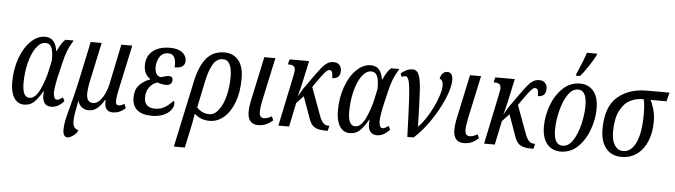

<svg xmlns="http://www.w3.org/2000/svg" viewBox="-57 -1046 5404 1537"><g transform="rotate(5 2645.0 -277.5)"><path d="M41 -160Q41 -266 73 -354.5Q105 -443 158.5 -494.5Q212 -546 273 -546Q316 -546 340 -517.5Q364 -489 370 -441H374Q390 -475 403.5 -497Q417 -519 436 -536H502Q472 -487 455.5 -444Q439 -401 425 -339L397 -220Q381 -142 381 -109Q381 -84 388 -68Q395 -52 409 -52Q428 -52 456 -75L471 -46Q423 8 369 8Q298 8 298 -80Q298 -89 300 -111H297Q264 -52 231.5 -21Q199 10 151 10Q99 10 70 -35.5Q41 -81 41 -160ZM326 -285 342 -363Q343 -437 327.5 -467Q312 -497 280 -497Q239 -497 205 -450Q171 -403 151.5 -325.5Q132 -248 132 -162Q132 -48 189 -48Q237 -48 273 -126Q309 -204 326 -285Z M483 179Q483 146 491.5 105.5Q500 65 520 -8Q548 -111 573 -225L639 -536H727L660 -223Q655 -202 651 -172Q647 -142 647 -122Q647 -51 699 -51Q739 -51 771 -98.5Q803 -146 818 -213L885 -536H973L901 -202Q882 -118 882 -79Q882 -50 906 -50Q917 -50 927 -54Q937 -58 951 -67L965 -33Q920 10 863 10Q798 10 798 -66Q798 -78 799 -85H795Q767 -38 737.5 -14Q708 10 672 10Q639 10 615.5 -7.5Q592 -25 582 -59Q578 -41 577 -32Q567 16 562 47Q557 78 557 109Q557 136 567 153Q577 170 602 176Q595 200 568.5 219.5Q542 239 521 241Q503 241 493 227Q483 213 483 179Z M1019 -122Q1019 -186 1052 -222.5Q1085 -259 1141 -280V-282Q1117 -295 1102 -323Q1087 -351 1087 -386Q1087 -461 1137 -503Q1187 -545 1277 -545Q1340 -545 1374.5 -518.5Q1409 -492 1409 -452Q1409 -392 1326 -392Q1333 -500 1267 -500Q1220 -500 1197 -463Q1174 -426 1174 -379Q1174 -347 1186.5 -327.5Q1199 -308 1223 -304Q1232 -306 1252 -312.5Q1272 -319 1287 -319Q1318 -319 1318 -290Q1318 -270 1305.5 -258Q1293 -246 1267 -246Q1251 -246 1231 -250.5Q1211 -255 1200 -260Q1160 -248 1135.5 -214.5Q1111 -181 1111 -132Q1111 -90 1133.5 -69.5Q1156 -49 1198 -49Q1242 -49 1276.5 -70Q1311 -91 1341 -125Q1344 -124 1346.5 -117Q1349 -110 1349 -103Q1349 -75 1328.5 -49Q1308 -23 1269 -6.5Q1230 10 1177 10Q1099 10 1059 -24Q1019 -58 1019 -122Z M1489 -293Q1516 -419 1569.5 -482.5Q1623 -546 1713 -546Q1785 -546 1826.5 -496Q1868 -446 1868 -349Q1868 -239 1837 -157.5Q1806 -76 1754.5 -33Q1703 10 1642 10Q1568 10 1519 -37Q1509 25 1504 49L1463 240H1375ZM1779 -355Q1779 -420 1761 -455.5Q1743 -491 1706 -491Q1656 -491 1626 -440Q1596 -389 1577 -296L1534 -88Q1577 -43 1634 -43Q1676 -43 1709 -86Q1742 -129 1760.5 -200.5Q1779 -272 1779 -355Z M1947 -88Q1947 -132 1960 -190L2034 -536H2123L2049 -193Q2036 -128 2036 -101Q2036 -74 2045 -61.5Q2054 -49 2073 -49Q2101 -49 2136 -70L2149 -38Q2121 -14 2093.5 -2Q2066 10 2031 10Q1990 10 1968.5 -15Q1947 -40 1947 -88Z M2459 -364 2437 -332 2518 -112Q2531 -74 2548.5 -54Q2566 -34 2593 -34H2601L2591 7H2583Q2534 7 2506.5 -1.5Q2479 -10 2462.5 -31Q2446 -52 2433 -93L2376 -252L2320 -192L2280 0H2194L2275 -388Q2286 -439 2286 -451Q2286 -477 2273 -486Q2260 -495 2236 -495H2227L2237 -536H2394L2353 -347Q2340 -290 2327 -245L2368 -315L2389 -343L2424 -393Q2471 -459 2493.5 -487Q2516 -515 2538.5 -530Q2561 -545 2590 -545Q2622 -545 2638 -526.5Q2654 -508 2654 -481Q2654 -449 2638.5 -433Q2623 -417 2590 -416Q2590 -449 2584.5 -464Q2579 -479 2562 -479Q2547 -479 2523.5 -451Q2500 -423 2459 -364Z M2658 -160Q2658 -266 2690 -354.5Q2722 -443 2775.5 -494.5Q2829 -546 2890 -546Q2933 -546 2957 -517.5Q2981 -489 2987 -441H2991Q3007 -475 3020.5 -497Q3034 -519 3053 -536H3119Q3089 -487 3072.5 -444Q3056 -401 3042 -339L3014 -220Q2998 -142 2998 -109Q2998 -84 3005 -68Q3012 -52 3026 -52Q3045 -52 3073 -75L3088 -46Q3040 8 2986 8Q2915 8 2915 -80Q2915 -89 2917 -111H2914Q2881 -52 2848.5 -21Q2816 10 2768 10Q2716 10 2687 -35.5Q2658 -81 2658 -160ZM2943 -285 2959 -363Q2960 -437 2944.5 -467Q2929 -497 2897 -497Q2856 -497 2822 -450Q2788 -403 2768.5 -325.5Q2749 -248 2749 -162Q2749 -48 2806 -48Q2854 -48 2890 -126Q2926 -204 2943 -285Z M3172 -483Q3158 -483 3143 -474L3132 -502Q3182 -543 3226 -542Q3261 -542 3276.5 -504Q3292 -466 3297.5 -381Q3303 -296 3308 -88Q3351 -132 3390 -198.5Q3429 -265 3452.5 -329.5Q3476 -394 3476 -433Q3476 -477 3447 -487Q3453 -516 3468 -531Q3483 -546 3504 -546Q3527 -546 3538 -529Q3549 -512 3549 -487Q3549 -421 3507.5 -326Q3466 -231 3403 -141Q3340 -51 3280 0H3230Q3223 -216 3217.5 -311Q3212 -406 3202 -444.5Q3192 -483 3172 -483Z M3600 -88Q3600 -132 3613 -190L3687 -536H3776L3702 -193Q3689 -128 3689 -101Q3689 -74 3698 -61.5Q3707 -49 3726 -49Q3754 -49 3789 -70L3802 -38Q3774 -14 3746.5 -2Q3719 10 3684 10Q3643 10 3621.5 -15Q3600 -40 3600 -88Z M4112 -364 4090 -332 4171 -112Q4184 -74 4201.5 -54Q4219 -34 4246 -34H4254L4244 7H4236Q4187 7 4159.5 -1.5Q4132 -10 4115.5 -31Q4099 -52 4086 -93L4029 -252L3973 -192L3933 0H3847L3928 -388Q3939 -439 3939 -451Q3939 -477 3926 -486Q3913 -495 3889 -495H3880L3890 -536H4047L4006 -347Q3993 -290 3980 -245L4021 -315L4042 -343L4077 -393Q4124 -459 4146.5 -487Q4169 -515 4191.5 -530Q4214 -545 4243 -545Q4275 -545 4291 -526.5Q4307 -508 4307 -481Q4307 -449 4291.5 -433Q4276 -417 4243 -416Q4243 -449 4237.5 -464Q4232 -479 4215 -479Q4200 -479 4176.5 -451Q4153 -423 4112 -364Z M4312 -181Q4312 -262 4342.5 -347Q4373 -432 4432 -489Q4491 -546 4572 -546Q4638 -546 4679 -498.5Q4720 -451 4720 -355Q4720 -277 4690.5 -192Q4661 -107 4602.5 -48.5Q4544 10 4462 10Q4393 10 4352.5 -39Q4312 -88 4312 -181ZM4629 -372Q4629 -497 4559 -497Q4511 -497 4475.5 -441.5Q4440 -386 4421.5 -306.5Q4403 -227 4403 -161Q4403 -38 4474 -38Q4523 -38 4558 -93.5Q4593 -149 4611 -227.5Q4629 -306 4629 -372ZM4533 -617Q4586 -739 4604 -796H4687L4683 -784Q4670 -755 4632 -697Q4594 -639 4565 -606H4531Z M4781 -198Q4781 -378 4872.5 -457Q4964 -536 5105 -536H5290L5272 -465H5144Q5160 -436 5172.5 -390.5Q5185 -345 5185 -293Q5185 -206 5157 -137Q5129 -68 5076 -29Q5023 10 4951 10Q4869 10 4825 -46.5Q4781 -103 4781 -198ZM5100 -347Q5100 -423 5089 -465H5076Q5025 -465 4977.5 -440Q4930 -415 4898.5 -352Q4867 -289 4867 -184Q4867 -115 4892.5 -76.5Q4918 -38 4961 -38Q5026 -38 5063 -117.5Q5100 -197 5100 -347Z"/></g></svg>

Font: Noto Serif Cond
Style: Italic
Weight: 400
Width: 3
Italic angle: -12°
Designer: Monotype Design Team
Foundry: Monotype Imaging Inc.
Version: Version 1.001